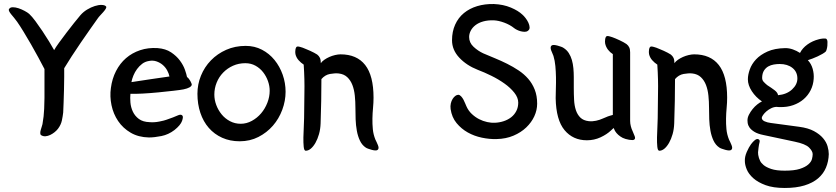

<svg xmlns="http://www.w3.org/2000/svg" viewBox="-20 -672 4156 954"><path d="M201 -329Q188 -354 170.5 -386.5Q153 -419 134 -452Q115 -485 97 -514.5Q79 -544 65 -564Q58 -574 50 -583.5Q42 -593 35.5 -601Q29 -609 25.5 -616Q22 -623 25 -627Q30 -636 43.5 -636Q57 -636 72 -631Q87 -626 102 -618Q117 -610 125 -603Q139 -590 156 -567Q173 -544 190.5 -518Q208 -492 223.5 -466.5Q239 -441 249 -423Q256 -436 273 -459.5Q290 -483 309.5 -508.5Q329 -534 348 -558Q367 -582 380 -597Q394 -613 413 -624.5Q432 -636 451 -642Q470 -648 485.5 -647.5Q501 -647 507 -640Q510 -636 505.5 -628.5Q501 -621 493.5 -612.5Q486 -604 478 -595.5Q470 -587 466 -581Q451 -560 428.5 -528Q406 -496 382 -461Q358 -426 336 -392Q314 -358 299 -333Q299 -320 299 -290.5Q299 -261 298 -227Q297 -193 296 -161Q295 -129 294 -113Q292 -95 287.5 -73.5Q283 -52 268 -32Q261 -23 251 -15Q241 -7 229.5 -1.5Q218 4 206.5 5Q195 6 185 0Q180 -3 180 -10.5Q180 -18 182.5 -26.5Q185 -35 187.5 -43Q190 -51 191 -55Q198 -94 199.5 -131.5Q201 -169 201 -186Z M720 11Q668 10 629.5 -12.5Q591 -35 567 -70.5Q543 -106 534 -149.5Q525 -193 531 -235Q537 -281 556.5 -319Q576 -357 606 -383Q636 -409 676 -422.5Q716 -436 763 -433Q803 -430 830 -412Q857 -394 874 -371Q891 -348 899 -325Q907 -302 909 -290Q919 -282 926 -269Q933 -256 933 -251Q930 -236 892 -228Q877 -225 842 -221Q807 -217 766.5 -213Q726 -209 687.5 -207Q649 -205 628 -206Q626 -187 628 -163Q630 -139 640 -117.5Q650 -96 670 -81Q690 -66 724 -65Q746 -63 771.5 -68Q797 -73 807 -77Q845 -90 862 -98Q879 -106 886 -98Q892 -92 884.5 -71Q877 -50 847 -26Q817 -3 782 4Q747 11 720 11ZM822 -292Q819 -307 810.5 -322.5Q802 -338 788.5 -349.5Q775 -361 757.5 -367Q740 -373 720 -369Q701 -366 686.5 -355Q672 -344 661 -329Q650 -314 643 -297Q636 -280 633 -264Q687 -272 732 -279Q777 -286 822 -292Z M961 -206Q961 -253 978.5 -296Q996 -339 1028 -372Q1060 -405 1104 -424.5Q1148 -444 1201 -444Q1245 -444 1281.5 -425Q1318 -406 1344 -374Q1370 -342 1384.5 -301Q1399 -260 1399 -216Q1399 -171 1382.5 -126.5Q1366 -82 1336 -47.5Q1306 -13 1264 8.5Q1222 30 1171 30Q1123 30 1084 12.5Q1045 -5 1017.5 -36.5Q990 -68 975.5 -111.5Q961 -155 961 -206ZM1199 -358Q1166 -358 1138 -345.5Q1110 -333 1089 -311.5Q1068 -290 1056.5 -261.5Q1045 -233 1045 -202Q1045 -176 1054.5 -150.5Q1064 -125 1081 -104Q1098 -83 1122.5 -70Q1147 -57 1176 -57Q1205 -57 1231.5 -71.5Q1258 -86 1277.5 -109Q1297 -132 1308.5 -161.5Q1320 -191 1320 -221Q1320 -245 1311.5 -269Q1303 -293 1287.5 -313Q1272 -333 1249.5 -345.5Q1227 -358 1199 -358Z M1574 -358Q1580 -367 1591.5 -375Q1603 -383 1616.5 -389Q1630 -395 1645 -398.5Q1660 -402 1672 -402Q1753 -402 1794.5 -349Q1836 -296 1836 -187Q1836 -162 1833.5 -136Q1831 -110 1830.5 -83Q1830 -56 1832.5 -30Q1835 -4 1845 21Q1848 27 1851.5 34.5Q1855 42 1858 49.5Q1861 57 1861 63Q1861 69 1856 73Q1852 76 1844 75.5Q1836 75 1827 72.5Q1818 70 1809.5 67Q1801 64 1797 61Q1779 49 1768.5 27Q1758 5 1753 -22.5Q1748 -50 1747 -79.5Q1746 -109 1746 -136Q1746 -167 1743 -196.5Q1740 -226 1731 -249.5Q1722 -273 1705.5 -288.5Q1689 -304 1663 -307Q1644 -309 1619.5 -304.5Q1595 -300 1577 -279Q1577 -225 1576 -170.5Q1575 -116 1573 -59Q1572 -30 1565 -5.5Q1558 19 1547.5 37.5Q1537 56 1524.5 66.5Q1512 77 1499 77Q1491 77 1489 57Q1487 37 1487.5 10.5Q1488 -16 1489.5 -43Q1491 -70 1491 -85Q1491 -145 1492.5 -210.5Q1494 -276 1489 -351Q1475 -360 1463.5 -373Q1452 -386 1448 -403Q1447 -407 1447 -413.5Q1447 -420 1448 -426Q1449 -432 1451.5 -436.5Q1454 -441 1459 -441Q1464 -441 1471 -439Q1478 -437 1484 -435Q1491 -432 1501 -428Q1511 -424 1521 -419.5Q1531 -415 1540.5 -410Q1550 -405 1556 -401Q1565 -394 1569.5 -384.5Q1574 -375 1574 -360Z M2226 -472Q2226 -515 2241.5 -549.5Q2257 -584 2285 -607Q2313 -630 2351 -641.5Q2389 -653 2434 -652Q2481 -650 2518 -634.5Q2555 -619 2576 -599Q2583 -593 2591.5 -582Q2600 -571 2605.5 -559Q2611 -547 2611.5 -536Q2612 -525 2603 -519Q2597 -514 2587.5 -514Q2578 -514 2568 -516.5Q2558 -519 2549 -523.5Q2540 -528 2535 -532Q2514 -549 2485.5 -559.5Q2457 -570 2434 -571Q2404 -572 2381 -565.5Q2358 -559 2342.5 -547Q2327 -535 2319 -519.5Q2311 -504 2311 -488Q2311 -460 2333 -439.5Q2355 -419 2381 -407Q2409 -395 2439.5 -382.5Q2470 -370 2500 -355Q2530 -340 2557 -322Q2584 -304 2604.5 -280.5Q2625 -257 2637 -226.5Q2649 -196 2649 -157Q2649 -125 2635 -94.5Q2621 -64 2595 -39Q2569 -14 2531.5 2Q2494 18 2447 19Q2412 20 2374 12Q2336 4 2304 -14Q2272 -32 2248.5 -60.5Q2225 -89 2219 -130Q2217 -145 2220 -158Q2223 -171 2229 -180.5Q2235 -190 2242.5 -195.5Q2250 -201 2257 -201Q2264 -201 2271 -193.5Q2278 -186 2283 -176.5Q2288 -167 2291.5 -158Q2295 -149 2297 -145Q2307 -122 2324 -106Q2341 -90 2360.5 -80Q2380 -70 2401 -65.5Q2422 -61 2439 -62Q2462 -63 2483 -70Q2504 -77 2520 -89.5Q2536 -102 2545.5 -120.5Q2555 -139 2555 -162Q2555 -187 2535.5 -211.5Q2516 -236 2486.5 -257Q2457 -278 2421.5 -295.5Q2386 -313 2354 -325Q2298 -347 2262 -385.5Q2226 -424 2226 -472Z M2831 -235Q2831 -204 2832.5 -175.5Q2834 -147 2841.5 -124.5Q2849 -102 2864 -87.5Q2879 -73 2905 -70Q2923 -68 2941.5 -72Q2960 -76 2975 -83Q2979 -84 2989.5 -89Q3000 -94 3011 -97L3025 -101V-403Q3011 -412 3001 -425Q2991 -438 2987 -455Q2986 -459 2986 -465.5Q2986 -472 2987 -478Q2988 -484 2990.5 -488.5Q2993 -493 2998 -493Q3003 -493 3010 -491Q3017 -489 3023 -487Q3037 -482 3058.5 -472Q3080 -462 3093 -453Q3102 -446 3106.5 -436.5Q3111 -427 3111 -412V-71Q3111 -58 3114.5 -44.5Q3118 -31 3123 -21Q3129 -7 3133.5 4.5Q3138 16 3132 21Q3129 24 3122 24Q3115 24 3106 22.5Q3097 21 3088.5 18.5Q3080 16 3074 13Q3049 0 3036 -21Q3034 -25 3032.5 -28.5Q3031 -32 3029 -36L3016 -24Q2995 -4 2963.5 10.5Q2932 25 2896 25Q2827 25 2785 -25.5Q2743 -76 2741 -184Q2741 -206 2742 -233Q2743 -260 2742.5 -288Q2742 -316 2739.5 -343.5Q2737 -371 2730 -394Q2728 -400 2724.5 -407.5Q2721 -415 2718.5 -422Q2716 -429 2716 -435.5Q2716 -442 2721 -446Q2725 -449 2733 -448.5Q2741 -448 2750 -445.5Q2759 -443 2767.5 -440Q2776 -437 2780 -434Q2796 -424 2806 -408.5Q2816 -393 2821.5 -374Q2827 -355 2829 -333Q2831 -311 2831 -289Z M3331 -358Q3337 -367 3348.5 -375Q3360 -383 3373.5 -389Q3387 -395 3402 -398.5Q3417 -402 3429 -402Q3510 -402 3551.5 -349Q3593 -296 3593 -187Q3593 -162 3590.5 -136Q3588 -110 3587.5 -83Q3587 -56 3589.5 -30Q3592 -4 3602 21Q3605 27 3608.5 34.5Q3612 42 3615 49.5Q3618 57 3618 63Q3618 69 3613 73Q3609 76 3601 75.5Q3593 75 3584 72.5Q3575 70 3566.5 67Q3558 64 3554 61Q3536 49 3525.5 27Q3515 5 3510 -22.5Q3505 -50 3504 -79.5Q3503 -109 3503 -136Q3503 -167 3500 -196.5Q3497 -226 3488 -249.5Q3479 -273 3462.5 -288.5Q3446 -304 3420 -307Q3401 -309 3376.5 -304.5Q3352 -300 3334 -279Q3334 -225 3333 -170.5Q3332 -116 3330 -59Q3329 -30 3322 -5.5Q3315 19 3304.5 37.5Q3294 56 3281.5 66.5Q3269 77 3256 77Q3248 77 3246 57Q3244 37 3244.5 10.5Q3245 -16 3246.5 -43Q3248 -70 3248 -85Q3248 -145 3249.5 -210.5Q3251 -276 3246 -351Q3232 -360 3220.5 -373Q3209 -386 3205 -403Q3204 -407 3204 -413.5Q3204 -420 3205 -426Q3206 -432 3208.5 -436.5Q3211 -441 3216 -441Q3221 -441 3228 -439Q3235 -437 3241 -435Q3248 -432 3258 -428Q3268 -424 3278 -419.5Q3288 -415 3297.5 -410Q3307 -405 3313 -401Q3322 -394 3326.5 -384.5Q3331 -375 3331 -360Z M3774 -1Q3744 -7 3727.5 -17.5Q3711 -28 3703.5 -39.5Q3696 -51 3695 -60.5Q3694 -70 3694 -74Q3694 -88 3701.5 -102.5Q3709 -117 3719.5 -130Q3730 -143 3742.5 -153Q3755 -163 3766 -168Q3735 -189 3715.5 -219Q3696 -249 3696 -278Q3696 -300 3705.5 -327Q3715 -354 3736.5 -377Q3758 -400 3793.5 -416Q3829 -432 3882 -433Q3901 -433 3919.5 -426.5Q3938 -420 3955 -409Q3967 -433 3992 -451Q4017 -469 4049 -477Q4055 -479 4069 -480.5Q4083 -482 4087 -478Q4091 -474 4091.5 -464.5Q4092 -455 4091 -445Q4090 -435 4087.5 -426.5Q4085 -418 4083 -416Q4078 -411 4067 -404.5Q4056 -398 4043 -392Q4030 -386 4017 -381Q4004 -376 3994 -373Q4011 -355 4018 -330Q4025 -305 4023 -280Q4021 -250 4008 -224Q3995 -198 3973 -179Q3951 -160 3921 -149.5Q3891 -139 3855 -140Q3843 -140 3840 -141Q3826 -141 3812.5 -134.5Q3799 -128 3788.5 -119Q3778 -110 3771.5 -100.5Q3765 -91 3765 -86Q3766 -75 3779.5 -69Q3793 -63 3810 -61L3951 -42Q3996 -36 4024.5 -20.5Q4053 -5 4069.5 14.5Q4086 34 4092 55Q4098 76 4098 94Q4097 130 4084 161Q4071 192 4044.5 214.5Q4018 237 3977 249.5Q3936 262 3879 262Q3822 262 3784 248Q3746 234 3723 213.5Q3700 193 3690.5 170Q3681 147 3681 128Q3680 107 3690.5 83Q3701 59 3712 44Q3721 32 3731 24Q3741 16 3749 20Q3757 24 3754 35Q3751 46 3749 62Q3747 74 3746.5 85Q3746 96 3751 113Q3752 116 3756.5 126.5Q3761 137 3774 148Q3787 159 3812 167.5Q3837 176 3879 176Q3927 176 3954.5 167Q3982 158 3996.5 145Q4011 132 4014.5 118Q4018 104 4018 94Q4018 79 4000 61Q3982 43 3929 32ZM3846 -199Q3889 -203 3915.5 -227.5Q3942 -252 3942 -282Q3942 -315 3917.5 -334.5Q3893 -354 3854 -354Q3840 -354 3825 -351.5Q3810 -349 3797.5 -342Q3785 -335 3776.5 -322Q3768 -309 3767 -289Q3766 -275 3773.5 -266.5Q3781 -258 3792 -249Q3814 -235 3829 -223.5Q3844 -212 3846 -199Z"/></svg>

Font: Yeon Sung
Style: Regular
Weight: 400
Version: Version 1.001